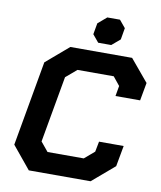

<svg xmlns="http://www.w3.org/2000/svg" viewBox="-96 -969 874 1044"><g transform="rotate(10 341.5 -446.5)"><path d="M33 -124 116 -593 241 -700H582L683 -579L665 -480H529L539 -537L501 -584H301L241 -533L176 -167L218 -116H418L473 -163L484 -220H620L599 -105L476 0H135ZM352 -790 363 -852 411 -893H481L515 -852L504 -788L458 -749H386Z"/></g></svg>

Font: Chakra Petch
Style: Bold Italic
Weight: 700
Italic angle: -10°
Designer: Katatrad Aksorn Co.,Ltd.
Foundry: Cadson Demak Co.,Ltd.
Version: Version 1.000; ttfautohint (v1.6)